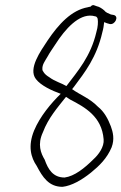

<svg xmlns="http://www.w3.org/2000/svg" viewBox="-20 -660 470 743"><path d="M119 -354C138 -329 181 -309 215 -297C178 -261 135 -210 112 -155C87 -94 100 -50 122 -18C145 26 169 63 222 63C257 59 296 37 332 8C364 -18 394 -47 412 -90C424 -122 417 -149 409 -171C398 -200 383 -228 359 -247C327 -280 291 -292 259 -315L267 -325C308 -380 354 -438 376 -535C380 -549 382 -562 383 -574H384C390 -571 397 -569 405 -567C425 -563 442 -597 420 -602L409 -604C398 -609 390 -611 383 -620C376 -626 365 -634 354 -636L343 -640C339 -641 334 -639 330 -634C327 -634 323 -633 320 -632C257 -621 207 -567 164 -503C137 -462 88 -394 119 -354ZM144 -392C143 -410 153 -422 164 -441C172 -456 183 -471 194 -488C233 -549 285 -606 338 -599L352 -596C354 -594 357 -592 358 -587C360 -575 359 -556 353 -536C331 -441 280 -384 237 -327C219 -338 192 -345 171 -361C161 -367 154 -373 150 -379C146 -384 144 -388 144 -392ZM146 -148C167 -204 204 -245 232 -281C233 -283 235 -284 236 -285C241 -282 246 -278 251 -275C309 -245 374 -209 381 -121C384 -92 361 -61 342 -44C307 -9 268 22 230 27C185 27 166 -5 153 -42C138 -67 124 -101 146 -148Z"/></svg>

Font: Stray Cat
Style: SuCnObl
Weight: 400
Version: Version 1.0